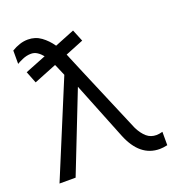

<svg xmlns="http://www.w3.org/2000/svg" viewBox="-130 -815 860 930"><g transform="rotate(-20 300.0 -349.5)"><path d="M544 -60Q558 -60 576 -65V4Q553 9 536 9Q434 9 384 -115L266 -410L105 0H22L224 -487L209 -522Q207 -528 204 -534Q201 -540 198 -547L81 -500L57 -561L165 -604Q153 -619 138.5 -628.5Q124 -638 107 -638Q84 -638 61.5 -628Q39 -618 32 -613V-682Q52 -694 73 -701Q94 -708 116 -708Q154 -708 183.5 -686.5Q213 -665 235 -633L337 -674L362 -613L268 -575Q270 -571 272 -566Q274 -561 276 -556L318 -456L457 -128Q474 -95 494.5 -77.5Q515 -60 544 -60Z"/></g></svg>

Font: Questrial
Style: Regular
Weight: 400
Designer: Joe Prince, Laura Meseguer
Foundry: Joe Prince, Laura Meseguer
Version: Version 2.000; ttfautohint (v1.8.3)